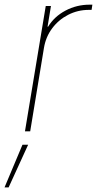

<svg xmlns="http://www.w3.org/2000/svg" viewBox="-62 -565 418 826"><path d="M45.4 0 134.8 -539.1H157.2L142.6 -450.2H145Q171.4 -493.7 219.5 -519.3Q267.6 -544.9 323.7 -544.9Q328.1 -544.9 329.6 -544.9Q331.1 -544.9 335.4 -544.9L332 -522.5Q329.6 -522.5 327.1 -522.5Q324.7 -522.5 320.3 -522.5Q272.5 -522.5 231.2 -501.2Q189.9 -480 162.4 -443.1Q134.8 -406.2 127 -358.4L67.9 0ZM-42.5 241.2 34.7 57.6H59.1L-24.9 241.2Z"/></svg>

Font: Inter 18pt Thin
Style: Italic
Weight: 250
Italic angle: -9.3988°
Version: Version 4.001;git-66647c0bb